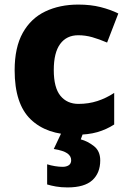

<svg xmlns="http://www.w3.org/2000/svg" viewBox="-20 -672 566 839"><path d="M308 -83Q184 -83 114 -150.5Q44 -218 44 -365Q44 -465 79.5 -528.5Q115 -592 178 -622Q241 -652 322 -652Q376 -652 419.5 -641Q463 -630 497 -613L448 -486Q413 -501 383 -509.5Q353 -518 322 -518Q271 -518 243 -480Q215 -442 215 -366Q215 -289 244 -253.5Q273 -218 323 -218Q367 -218 405.5 -230.5Q444 -243 479 -266V-128Q445 -106 405 -94.5Q365 -83 308 -83ZM418 29Q418 84 383.5 115.5Q349 147 275 147Q247 147 224.5 143Q202 139 186 134V46Q202 51 220 54Q238 57 254 57Q270 57 280.5 50Q291 43 291 28Q291 10 274 -2Q257 -14 215 -21L249 -93H344L333 -63Q363 -55 390.5 -33.5Q418 -12 418 29Z"/></svg>

Font: Noto Sans Kannada UI ExtraBold
Style: Regular
Weight: 800
Designer: Jelle Bosma - Monotype Design Team
Foundry: Monotype Imaging Inc.
Version: Version 2.005; ttfautohint (v1.8.4.7-5d5b)